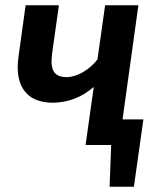

<svg xmlns="http://www.w3.org/2000/svg" viewBox="-20 -549 603 727"><path d="M523 -97 487 158H395L401 0H304L335 -220Q269 -162 182 -160Q115 -160 81 -195Q47 -230 47 -295Q47 -313 50 -334L77 -529H203L177 -344Q175 -324 175 -317Q175 -286 189 -271.5Q203 -257 231 -257Q262 -257 294.5 -276Q327 -295 349 -324L378 -529H504L444 -97Z"/></svg>

Font: FiraGO Medium
Style: Italic
Weight: 500
Italic angle: -8°
Designer: bBox Type GmbH
Foundry: bBox Type GmbH
Version: Version 1.001